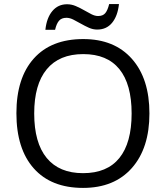

<svg xmlns="http://www.w3.org/2000/svg" viewBox="-20 -918 819 948"><path d="M717.8 -357.9Q717.8 -186.5 631.1 -88.4Q544.4 9.8 390.1 9.8Q232.4 9.8 146.7 -86.7Q61 -183.1 61 -358.9Q61 -533.2 147 -629.2Q232.9 -725.1 391.1 -725.1Q544.9 -725.1 631.3 -627.4Q717.8 -529.8 717.8 -357.9ZM148.9 -357.9Q148.9 -212.9 210.7 -137.9Q272.5 -63 390.1 -63Q508.8 -63 569.3 -137.7Q629.9 -212.4 629.9 -357.9Q629.9 -502 569.6 -576.4Q509.3 -650.9 391.1 -650.9Q272.5 -650.9 210.7 -575.9Q148.9 -501 148.9 -357.9ZM460 -772Q439 -772 418.9 -781Q398.9 -790 379.6 -801Q360.4 -812 342.5 -821Q324.7 -830.1 308.1 -830.1Q283.7 -830.1 271.2 -815.4Q258.8 -800.8 252 -771H204.1Q210.4 -830.1 238.5 -863.5Q266.6 -897 311 -897Q333.5 -897 354.5 -887.9Q375.5 -878.9 394.5 -867.9Q413.6 -856.9 431.2 -847.9Q448.7 -838.9 464.4 -838.9Q488.3 -838.9 500 -853.3Q511.7 -867.7 519 -897.9H567.4Q561 -838.9 533.4 -805.4Q505.9 -772 460 -772Z"/></svg>

Font: Zoram GWebM
Style: Regular
Weight: 400
Foundry: Ascender Corporation
Version: Version 1.000